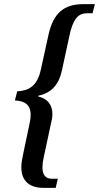

<svg xmlns="http://www.w3.org/2000/svg" viewBox="-20 -780 478 927"><path d="M189 127H249L259 83H231C199 83 185 64 185 27C185 13 187 -3 191 -20L225 -179C229 -194 233 -212 233 -229C233 -273 210 -304 165 -314V-318C230 -331 265 -374 279 -440L314 -602C331 -685 355 -716 400 -716H427L438 -760H382C286 -760 238 -714 215 -616L177 -443C159 -361 116 -342 63 -339L52 -295C96 -293 128 -277 128 -226C128 -215 127 -203 124 -190L93 -42C87 -13 83 6 83 28C83 93 122 127 189 127Z"/></svg>

Font: Noto Serif Tamil ExtraCondensed Medium
Style: Italic
Weight: 500
Width: 2
Italic angle: -12°
Designer: Indian Type Foundry, Tom Grace, and the Monotype Design Team
Foundry: Monotype Imaging Inc.
Version: Version 2.003